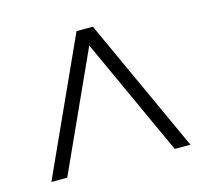

<svg xmlns="http://www.w3.org/2000/svg" viewBox="-70 -749 613 571"><g transform="rotate(-15 236.5 -463.0)"><path d="M22 -256.3 210.4 -670.4H260.7L450.2 -256.3H401.9L235.8 -619.1L70.8 -256.3Z"/></g></svg>

Font: Elstob 10pt
Style: Regular
Weight: 400
Designer: Peter S. Baker
Version: Version 1.015